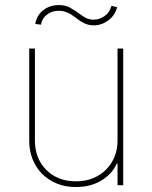

<svg xmlns="http://www.w3.org/2000/svg" viewBox="-20 -739 608 766"><path d="M96.2 0ZM282.7 7.1Q241.8 7.5 207.6 -6.4Q173.3 -20.2 148.4 -45.1Q123.6 -70 109.9 -104.2Q96.2 -138.5 96.6 -179V-545.5H119.3V-179Q119.3 -106.5 164.8 -61.1Q210.2 -15.6 282.7 -15.6Q319.2 -15.3 349.8 -27.5Q380.3 -39.8 402.5 -61.8Q424.7 -83.8 437 -113.8Q449.2 -143.8 448.9 -179V-545.5H471.6V0H448.9V-86.6H446Q427.2 -44.7 384.2 -18.8Q342 7.1 282.7 7.1ZM353.7 -637.8Q342.3 -637.8 332.7 -640.3Q323.2 -642.8 314.6 -647Q306.1 -651.3 298.5 -656.4Q290.8 -661.6 284.1 -666.9Q277 -672.2 269.5 -677.4Q262.1 -682.5 253.6 -686.8Q245 -691.1 235.4 -693.5Q225.9 -696 214.5 -696Q186.8 -696 166.9 -680.4Q147 -664.8 143.5 -640.6L120.7 -643.5Q126.8 -678.3 152.3 -698.2Q178.3 -718.8 214.5 -718.8Q239.3 -718.8 256.7 -709.9Q267 -704.2 276.5 -698.3Q285.9 -692.5 294 -686.1Q300.1 -681.5 306.3 -677.4Q312.5 -673.3 319.2 -669.4Q333.8 -660.5 353.7 -660.5Q376.8 -660.5 397.4 -675.1Q417.6 -688.9 424.7 -715.9L447.4 -710.2Q438.2 -676.1 411.2 -657Q384.6 -637.8 353.7 -637.8Z"/></svg>

Font: Linik Sans Thin
Style: Regular
Weight: 100
Designer: Fonts by Rasmus Andersson / Changes by Cristiano Sobral with parts from Marc Monis
Foundry: rsms
Version: Version 3.020; ttfautohint (v1.6)